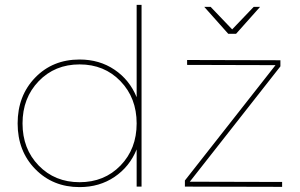

<svg xmlns="http://www.w3.org/2000/svg" viewBox="-20 -762 1223 784"><path d="M538 -365V-742H558V0H538V-152Q509 -81 447.5 -39.5Q386 2 305 2Q196 2 124 -71.5Q52 -145 52 -258Q52 -371 123.5 -445Q195 -519 305 -519Q386 -519 447.5 -477.5Q509 -436 538 -365ZM944 -624H912L814 -734H840L928 -642L1016 -734H1042ZM755 -20 1132 -19V1L735 0V-25L1105 -496L744 -497V-517L1125 -516V-491ZM138 -86Q204 -18 305 -18Q406 -18 472 -86Q538 -154 538 -258Q538 -362 472 -430.5Q406 -499 305 -499Q204 -499 138 -430.5Q72 -362 72 -258Q72 -154 138 -86Z"/></svg>

Font: Montserrat arm Thin
Style: Regular
Weight: 250
Designer: Julieta Ulanovsky
Foundry: Julieta Ulanovsky
Version: Version 6.000;PS 006.000;hotconv 1.0.88;makeotf.lib2.5.64775